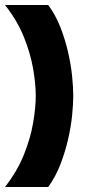

<svg xmlns="http://www.w3.org/2000/svg" viewBox="-20 -661 345 768"><path d="M173 87H0Q49 24 75.5 -42Q102 -108 112.5 -169.5Q123 -231 123 -278Q123 -325 112.5 -386Q102 -447 75.5 -513Q49 -579 0 -641H173Q203 -600 222 -551Q241 -502 252.5 -451.5Q264 -401 268.5 -356Q273 -311 273 -278Q273 -245 268.5 -200Q264 -155 252.5 -104.5Q241 -54 222 -4.5Q203 45 173 87Z"/></svg>

Font: Tac One
Style: Regular
Weight: 400
Designer: Oluseyi Olusanya, David Udoh, Eyiyemi Adegbite, Mirko Velimirović
Version: Version 1.003; ttfautohint (v1.8.4.7-5d5b)